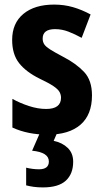

<svg xmlns="http://www.w3.org/2000/svg" viewBox="-20 -577 451 837"><path d="M381 -161Q381 -77 331 -33.5Q281 10 188 10Q101 10 34 -21V-146Q66 -128 105.5 -115Q145 -102 181 -102Q246 -102 246 -151Q246 -164 239.5 -176Q233 -188 213 -201.5Q193 -215 153 -234Q94 -263 63.5 -301.5Q33 -340 33 -403Q33 -476 82 -516.5Q131 -557 216 -557Q259 -557 297.5 -546Q336 -535 375 -514L336 -412Q307 -428 278.5 -439Q250 -450 220 -450Q166 -450 166 -409Q166 -395 172.5 -384.5Q179 -374 198.5 -361.5Q218 -349 256 -329Q312 -300 346.5 -263.5Q381 -227 381 -161ZM299 128Q299 181 267 210.5Q235 240 167 240Q145 240 127 237.5Q109 235 94 231V154Q123 161 150 161Q193 161 193 127Q193 87 120 80L155 0H230L214 37Q252 45 275.5 68Q299 91 299 128Z"/></svg>

Font: Noto Sans Arabic Cond
Style: Bold
Weight: 700
Width: 3
Designer: Monotype Design Team, Nadine Chahine, Nizar Qandah and Khaled Hosny
Foundry: Monotype Imaging Inc.
Version: Version 2.012; ttfautohint (v1.8.4.7-5d5b)